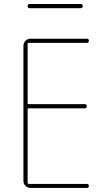

<svg xmlns="http://www.w3.org/2000/svg" viewBox="-20 -920 540 940"><path d="M129.9 0Q115.2 0 105 -9.8Q94.7 -19.5 94.7 -35.2V-695.3Q94.7 -710 105 -720.2Q115.2 -730.5 129.9 -730.5H405.3Q415 -730.5 415 -720.2Q415 -710 405.3 -710H120.1Q115.2 -710 115.2 -705.1V-415Q115.2 -410.2 120.1 -410.2H394.5Q404.3 -410.2 404.8 -399.9Q405.3 -389.6 394.5 -389.6H120.1Q115.2 -389.6 115.2 -384.8V-25.4Q115.2 -20.5 120.1 -19.5H405.3Q415 -19.5 415 -9.8Q415 0 405.3 0ZM125 -879.9Q115.2 -879.9 115.2 -890.1Q115.2 -900.4 125 -900.4H375Q384.8 -900.4 384.8 -890.1Q384.8 -879.9 375 -879.9Z"/></svg>

Font: Rounded Mgen+ 1m thin
Style: Regular
Weight: 100
Designer: [Source Han Sans]
Ryoko NISHIZUKA  (kana & ideographs); Paul D. Hunt (Latin, Greek & Cyrillic); Wenlong ZHANG  (bopomofo
Version: Version 1.059.20150602